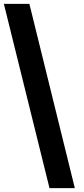

<svg xmlns="http://www.w3.org/2000/svg" viewBox="-67 -793 437 993"><path d="M-47 -773H85L320 180H189Z"/></svg>

Font: Kreadon
Style: Bold
Weight: 700
Designer: Reiya WATANABE
Foundry: StudioGnu
Version: Version 1.003; ttfautohint (v1.8.4.7-5d5b);gftools[0.9.32]